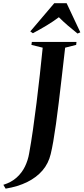

<svg xmlns="http://www.w3.org/2000/svg" viewBox="-112 -1000 512 1176"><path d="M-77.5 155.5 -91.5 132Q-42 116.5 -9.8 87.2Q22.5 58 41 19.8Q59.5 -18.5 66.5 -60.5Q78.5 -126 89.8 -205Q101 -284 111.8 -370Q122.5 -456 132 -542.2Q141.5 -628.5 149.5 -708L80.5 -725L83 -743H356.5L354.5 -725L287 -708Q276 -611.5 266.2 -527.2Q256.5 -443 247.8 -371.2Q239 -299.5 230.8 -240.2Q222.5 -181 214.5 -134.8Q206.5 -88.5 198.5 -56Q185 1 148.5 43.8Q112 86.5 55 114.8Q-2 143 -77.5 155.5ZM73.5 -807.5 220.5 -980.5H296L380 -802L363 -794.5Q332.5 -818.5 303.2 -843.8Q274 -869 248.5 -894.5Q213.5 -868 173.5 -844Q133.5 -820 89.5 -796.5Z"/></svg>

Font: Merriweather 144pt SemiBold
Style: Italic
Weight: 600
Italic angle: -7.8°
Version: Version 2.101